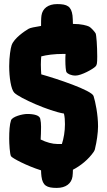

<svg xmlns="http://www.w3.org/2000/svg" viewBox="-20 -830 525 940"><path d="M460 -211C460 -269 447 -332 438 -360C429 -388 257 -445 182 -466C181 -482 180 -499 180 -514C180 -529 181 -543 182 -554C209 -561 244 -566 291 -566H301C300 -556 300 -546 300 -533C300 -510 302 -481 306 -476C311 -469 327 -460 350 -460C378 -460 436 -492 448 -505C454 -512 456 -517 456 -553C456 -603 452 -660 448 -667C444 -674 426 -695 416 -700C405 -705 379 -713 337 -713C337 -725 336 -744 335 -754C329 -799 309 -810 260 -810C215 -810 188 -788 183 -754C181 -740 181 -718 181 -703C151 -698 128 -694 120 -689C101 -678 49 -643 37 -609C32 -595 25 -552 25 -506C25 -451 34 -392 50 -376C76 -350 220 -286 293 -274C297 -258 298 -240 298 -222C298 -187 292 -152 283 -125H261C237 -125 207 -133 179 -147C180 -164 181 -186 181 -209C181 -223 180 -236 177 -249C173 -265 148 -272 113 -272C90 -272 40 -259 34 -241C27 -221 25 -187 25 -151C25 -128 28 -74 34 -65C41 -55 111 -18 181 4C181 14 182 26 183 34C189 79 209 90 258 90C303 90 330 68 335 34C336 25 337 13 337 1C374 -18 413 -49 439 -87C442 -91 445 -98 446 -106C453 -133 460 -180 460 -211Z"/></svg>

Font: Manosque
Style: Regular
Weight: 400
Designer: Ariel Martín Pérez
Foundry: Ariel Martín Pérez
Version: Version 1.005;hotconv 1.0.109;makeotfexe 2.5.65596